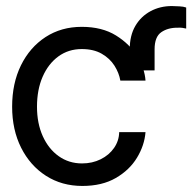

<svg xmlns="http://www.w3.org/2000/svg" viewBox="-20 -613 642 641"><path d="M496.1 -377.9H413.1V-448.2Q413.1 -494.6 431.9 -526.6Q450.7 -558.6 482.7 -575.7Q514.6 -592.8 553.7 -592.8Q566.4 -592.3 579.3 -591.8Q592.3 -591.3 601.6 -587.9V-517.6Q596.2 -519 589.1 -520Q582 -521 574.2 -520.5Q541 -521 518.6 -505.6Q496.1 -490.2 496.1 -448.2ZM254.9 7.8Q186.5 7.8 133.5 -26.1Q80.6 -60.1 50.5 -119.9Q20.5 -179.7 20.5 -256.8Q20.5 -335 50 -395Q79.6 -455.1 132.1 -489.3Q184.6 -523.4 252.9 -523.4Q320.8 -523.4 367.2 -494.6Q413.6 -465.8 438.5 -424.3Q463.4 -382.8 465.8 -343.8H381.8Q377.4 -369.6 362.1 -393.8Q346.7 -418 319.6 -433.6Q292.5 -449.2 252.9 -449.2Q208.5 -449.2 174.8 -424.6Q141.1 -399.9 122.3 -356.7Q103.5 -313.5 103.5 -256.8Q103.5 -201.2 122.8 -158.4Q142.1 -115.7 176 -91.6Q210 -67.4 253.9 -67.4Q288.1 -67.4 316.2 -81.3Q344.2 -95.2 360.8 -119.1Q377.4 -143.1 377.9 -171.9H465.8Q462.4 -127.9 437.5 -86.7Q412.6 -45.4 366.7 -18.8Q320.8 7.8 254.9 7.8Z"/></svg>

Font: Inter Display V
Style: Regular
Weight: 400
Designer: Rasmus Andersson
Foundry: rsms
Version: Version 3.015;git-src